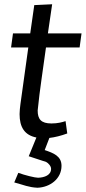

<svg xmlns="http://www.w3.org/2000/svg" viewBox="-20 -639 403 902"><path d="M159 196C144 196 96 184 66 173L47 218C92 230 114 241 156 243C215 241 269 201 269 140C269 94 231 80 190 66L212 9C238 6 266 -1 296 -12L288 -70C273 -65 251 -59 222 -59C173 -59 157 -79 157 -120C167 -222 183 -317 196 -416H354L363 -482H205L225 -619L141 -615L122 -482H41L32 -416H113L76 -150C74 -133 72 -117 72 -103C72 -42 95 -4 151 7L115 95L197 122C205 126 220 140 220 154C220 184 189 195 159 196Z"/></svg>

Font: Cantarell
Style: Oblique
Weight: 400
Italic angle: -8°
Designer: Dave Crossland
Version: Version 0.024